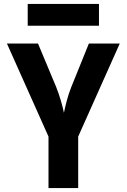

<svg xmlns="http://www.w3.org/2000/svg" viewBox="-20 -950 640 970"><path d="M480 -820V-930H120V-820ZM375 0V-260L585 -730H429L340 -510C322 -466 309 -410 303 -380C297 -410 282 -466 264 -510L172 -730H15L225 -260V0Z"/></svg>

Font: Tekne LDO ExtraBold
Style: Regular
Weight: 800
Monospace: yes
Designer: Alessio Laiso, Mario Rullo, Paolo Rosset
Foundry: Alessio Laiso
Version: Version 1.000;hotconv 1.0.109;makeotfexe 2.5.65596